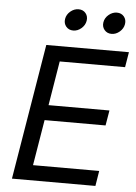

<svg xmlns="http://www.w3.org/2000/svg" viewBox="-61 -979 728 1026"><g transform="rotate(5 303.0 -466.5)"><path d="M42.5 0 163.1 -727.5H606.4L592.8 -646H242.2L203.1 -408.2H529.8L516.1 -326.7H189L148.4 -81.5H503.4L490.2 0ZM504.9 -816.9Q481 -816.9 466.8 -834Q452.6 -851.1 456.5 -875Q460.4 -898.9 480.5 -915.8Q500.5 -932.6 524.4 -932.6Q548.3 -932.6 562.3 -915.8Q576.2 -898.9 572.3 -875Q568.4 -851.1 548.6 -834Q528.8 -816.9 504.9 -816.9ZM299.3 -816.9Q275.4 -816.9 261.2 -834Q247.1 -851.1 251 -875Q254.9 -898.9 274.9 -915.8Q294.9 -932.6 318.8 -932.6Q342.8 -932.6 356.7 -915.8Q370.6 -898.9 366.7 -875Q362.8 -851.1 343 -834Q323.2 -816.9 299.3 -816.9Z"/></g></svg>

Font: Adwaita Sans
Style: Italic
Weight: 400
Italic angle: -9.39999°
Designer: Rasmus Andersson
Foundry: rsms
Version: Version 4.001;git-9221beed3